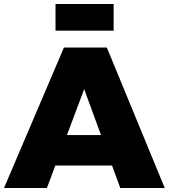

<svg xmlns="http://www.w3.org/2000/svg" viewBox="-28 -938 842 958"><path d="M539 -918H249V-785H539ZM572 0H794L505 -701H291L-8 0H206L248 -112H531ZM306 -264 392 -493 476 -264Z"/></svg>

Font: Montserrat ExtraBold
Style: Regular
Weight: 800
Designer: Julieta Ulanovsky
Foundry: Julieta Ulanovsky
Version: Version 4.000